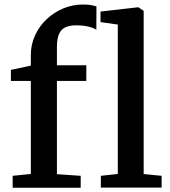

<svg xmlns="http://www.w3.org/2000/svg" viewBox="-20 -852 772 872"><path d="M37.5 0.5V-53.5L120 -62V-484.5H29.5V-534.5L120 -554V-601.5Q120 -649.5 139.2 -691.5Q158.5 -733.5 192 -765Q225.5 -796.5 268 -814Q310.5 -831.5 357 -831.5Q382 -831.5 396 -828.5Q410 -825.5 418 -823L417.5 -716.5Q407 -725 382.2 -731Q357.5 -737 325.5 -737Q295 -737 275.8 -727.5Q256.5 -718 247.5 -696.2Q238.5 -674.5 238.5 -638V-555.5H372V-484.5H238.5V-61L346.5 -53.5V0.5ZM515 -62V-740.5L436.5 -751.5V-799.5L607 -819H608.5L632.5 -802.5V-61.5L714 -53.5V0H438V-53.5Z"/></svg>

Font: Merriweather SemiBold
Style: Regular
Weight: 600
Version: Version 2.100